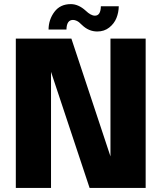

<svg xmlns="http://www.w3.org/2000/svg" viewBox="-20 -928 797 948"><path d="M566.4 -897Q565.9 -866.2 554.9 -838.9Q543.9 -811.5 519.3 -792Q494.6 -772.5 460.4 -772.5Q418 -772.5 384.8 -804.7Q375.5 -813.5 370.4 -817.9Q365.2 -822.3 356.9 -825.9Q348.6 -829.6 340.3 -829.6Q309.1 -829.6 308.1 -782.2H219.7Q220.2 -831.5 248.8 -869.6Q277.3 -907.7 329.6 -907.7Q367.2 -907.7 402.8 -875.5Q428.7 -850.6 448.7 -850.6Q477.1 -850.6 478 -897ZM231.9 0H58.1V-737.3H332.5L525.4 -155.8V-737.3H699.2V0H422.4L231.9 -573.2Z"/></svg>

Font: Epilogue ExtraBold
Style: Regular
Weight: 800
Designer: Tyler Finck
Foundry: Etcetera Type Co
Version: Version 2.112